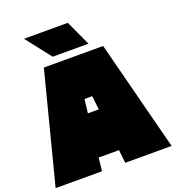

<svg xmlns="http://www.w3.org/2000/svg" viewBox="-171 -1126 1152 1260"><g transform="rotate(-20 405.0 -496.0)"><path d="M810 0H486L476 -92H334L324 0H0L198 -770H612ZM378 -485 367 -389H443L432 -485ZM527 -817H277L140 -992H446Z"/></g></svg>

Font: Gasoek One
Style: Regular
Weight: 400
Designer: Jiashuo Zhang
Foundry: JAMO
Version: Version 1.000; ttfautohint (v1.8.4.7-5d5b);gftools[0.9.29]